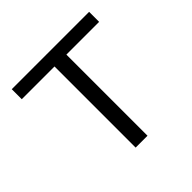

<svg xmlns="http://www.w3.org/2000/svg" viewBox="-135 -617 738 738"><g transform="rotate(-45 234.0 -248.0)"><path d="M201.5 0V-441H23.5V-495.5H444V-441H266V0Z"/></g></svg>

Font: Heraclito Light
Style: Regular
Weight: 300
Designer: Kostas Bartsokas (font) & Cristiano Sobral (main changes)
Foundry: Kostas Bartsokas (font) & Cristiano Sobral (main changes)
Version: Version 1.00;July 8, 2020;FontCreator 13.0.0.2655 64-bit